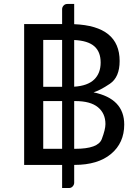

<svg xmlns="http://www.w3.org/2000/svg" viewBox="-20 -840 703 978"><path d="M200.2 -397.9H296.4V-636.7H200.2ZM200.2 -82H296.4V-325.2H200.2ZM357.9 -636.2V-398.4Q426.3 -402.8 459.5 -434.8Q492.7 -466.8 492.7 -521.5Q492.7 -576.2 460.2 -604.5Q427.7 -632.8 357.9 -636.2ZM357.9 -325.2V-82H363.3Q479.5 -82 498.3 -131.3Q517.1 -180.7 517.1 -208Q517.1 -262.2 479 -293.7Q440.9 -325.2 363.3 -325.2ZM612.8 -205.6Q612.8 -112.3 545.9 -56.2Q479 0 359.4 0H357.9V91.8Q357.4 101.6 350.1 109.6Q342.8 117.7 331.5 117.7H296.4V0H103V-717.3H296.4V-794.4Q296.9 -804.2 304.2 -812Q311.5 -819.8 323.2 -819.8H357.9V-716.8Q589.4 -707.5 589.4 -529.3Q589.4 -446.8 539.8 -413.3Q490.2 -379.9 456.5 -369.6Q612.8 -337.4 612.8 -205.6Z"/></svg>

Font: Lato-Medium
Style: Regular
Weight: 500
Designer: Lukasz Dziedzic
Foundry: tyPoland Lukasz Dziedzic
Version: Version 2.006; 2014-01-15